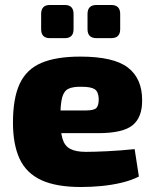

<svg xmlns="http://www.w3.org/2000/svg" viewBox="-20 -738 618 770"><path d="M302 -511Q436 -511 493 -467Q550 -423 550 -337Q551 -268 512 -236Q473 -204 374 -204H102V-295H323Q357 -295 366.5 -305Q376 -315 376 -341Q375 -370 360 -380Q345 -390 308 -390Q273 -391 254.5 -382Q236 -373 229 -346Q222 -319 222 -265Q222 -211 230.5 -182Q239 -153 261.5 -141Q284 -129 325 -129Q357 -129 409.5 -131.5Q462 -134 520 -140L537 -30Q505 -14 466.5 -5Q428 4 387 8Q346 12 305 12Q205 12 145 -16Q85 -44 58.5 -101.5Q32 -159 32 -246Q32 -344 59 -402Q86 -460 145.5 -485.5Q205 -511 302 -511ZM426 -718Q462 -718 462 -682V-621Q462 -585 426 -585H367Q331 -585 331 -621V-682Q331 -718 367 -718ZM240 -718Q275 -718 275 -682V-621Q275 -585 240 -585H180Q145 -585 145 -621V-682Q145 -718 180 -718Z"/></svg>

Font: Exo 2 ExtraBold
Style: Regular
Weight: 800
Designer: Natanael Gama
Foundry: Natanael Gama
Version: Version 2.010